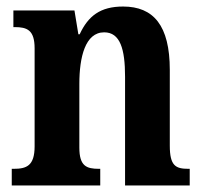

<svg xmlns="http://www.w3.org/2000/svg" viewBox="-20 -568 623 588"><path d="M16 0H287V-51H283C245 -51 223 -59 223 -116V-311C223 -393 241 -469 299 -469C348 -469 363 -418 363 -333V0H561V-51H557C518 -51 500 -60 500 -122V-354C500 -490 450 -548 357 -548C287 -548 250 -519 224 -463H220L208 -536H21V-485H25C63 -485 86 -476 86 -420V-120C86 -60 61 -51 22 -51H16Z"/></svg>

Font: Noto Serif Myanmar Condensed
Style: Bold
Weight: 700
Width: 3
Designer: Ben Mitchell and the Monotype Design Team
Foundry: Monotype Imaging Inc.
Version: Version 2.106